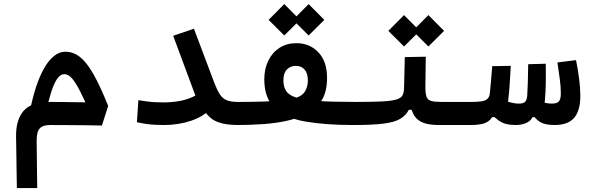

<svg xmlns="http://www.w3.org/2000/svg" viewBox="-20 -623 2970 962"><path d="M64.5 319.3 60.5 60.1Q59.6 -23.4 98.6 -67.9Q137.7 -112.3 227.5 -112.3Q262.7 -112.3 303.2 -111.8Q343.8 -111.3 383.1 -110.6Q422.4 -109.9 452.6 -109.4L425.3 -71.8Q401.4 -126 380.9 -166.5Q360.4 -207 341.6 -229.2Q322.8 -251.5 302.2 -251.5Q282.2 -251.5 266.1 -227.8Q250 -204.1 236.3 -160.9Q222.7 -117.7 209 -58.1L130.4 -66.9Q142.6 -132.3 160.4 -186.5Q178.2 -240.7 200.9 -280.8Q223.6 -320.8 250.5 -342.3Q277.3 -363.8 307.6 -363.8Q347.7 -363.8 381.3 -336.9Q415 -310.1 448.7 -250.5Q482.4 -190.9 522 -92.3L490.7 5.9Q451.2 4.9 401.1 4.4Q351.1 3.9 305.4 3.7Q259.8 3.4 231.4 3.4Q194.3 3.4 178.7 20.8Q163.1 38.1 163.6 84L166.5 319.3Z M800.8 3.4Q777.3 3.4 755.4 2.2Q733.4 1 711.4 -2.2Q689.5 -5.4 666 -10.7L673.3 -121.1Q695.8 -117.7 714.8 -115Q733.9 -112.3 753.9 -111.1Q773.9 -109.9 797.9 -109.9Q841.8 -109.9 882.3 -117.4Q922.9 -125 959 -144L847.7 -443.8L951.7 -479L1054.2 -207Q1068.4 -170.4 1081.8 -149.9Q1095.2 -129.4 1116.2 -120.8Q1137.2 -112.3 1171.9 -112.3Q1190.4 -112.3 1199.5 -102.3Q1208.5 -92.3 1208.5 -61.5Q1208.5 -24.9 1196.5 -10.7Q1184.6 3.4 1166 3.4Q1101.1 2.9 1059.6 -16.6Q1018.1 -36.1 988.8 -94.2L1040 -82.5Q1002 -40 938.5 -18.3Q875 3.4 800.8 3.4Z M1164.1 3.4 1171.9 -112.3Q1248 -112.3 1305.7 -114.3Q1363.3 -116.2 1403.3 -121.1Q1443.4 -126 1465.8 -133.8Q1497.6 -144.5 1510 -168.2Q1522.5 -191.9 1522.5 -219.2Q1522.5 -255.9 1506.1 -274.4Q1489.7 -293 1462.9 -293Q1435.1 -293 1417.5 -274.9Q1399.9 -256.8 1399.9 -220.2Q1399.9 -187 1414.6 -165.8Q1429.2 -144.5 1467.5 -133.1Q1505.9 -121.6 1576.4 -116.9Q1647 -112.3 1758.8 -112.3Q1786.1 -112.3 1798.8 -98.1Q1811.5 -84 1811.5 -56.6Q1811.5 -25.9 1795.4 -11.2Q1779.3 3.4 1750.5 3.4Q1610.4 3.4 1510.5 -13.9Q1410.6 -31.2 1357.4 -80.8Q1304.2 -130.4 1304.2 -225.1Q1304.2 -277.8 1324.2 -318.8Q1344.2 -359.9 1380.4 -383.3Q1416.5 -406.7 1465.3 -406.7Q1531.7 -406.7 1575.2 -360.8Q1618.7 -314.9 1618.7 -232.9Q1618.7 -166.5 1594 -124Q1569.3 -81.5 1511.7 -51.3Q1471.2 -29.8 1417.5 -17.8Q1363.8 -5.9 1299.8 -1.2Q1235.8 3.4 1164.1 3.4ZM1526.4 -445.3 1447.8 -523.4 1526.4 -602.5 1605 -523.4ZM1404.3 -445.3 1325.7 -523.4 1404.3 -602.5 1482.9 -523.4Z M1752 3.4 1757.8 -112.3Q1842.8 -112.3 1892.1 -114.7Q1941.4 -117.2 1965.3 -124.3Q1989.3 -131.3 1996.6 -145Q2003.9 -158.7 2004.4 -181.6L2008.3 -336.9L2113.3 -338.9L2111.3 -187.5Q2111.3 -153.8 2104.2 -132.6Q2097.2 -111.3 2086.9 -97.9Q2076.7 -84.5 2064.9 -72.8H2028.3Q2013.7 -44.4 1985.4 -27.6Q1957 -10.7 1902.1 -3.7Q1847.2 3.4 1752 3.4ZM2337.9 3.4Q2309.6 3.4 2281.7 3.4Q2253.9 3.4 2227.8 3.4Q2201.7 3.4 2179.2 3.4Q2128.9 3.4 2099.4 -8.5Q2069.8 -20.5 2055.4 -44.2Q2041 -67.9 2035.6 -102.1L2111.3 -187.5Q2111.3 -153.8 2117.2 -137.9Q2123 -122.1 2140.4 -117.2Q2157.7 -112.3 2193.4 -112.3Q2230 -112.3 2264.9 -112.3Q2299.8 -112.3 2343.8 -112.3Q2362.3 -112.3 2371.3 -98.6Q2380.4 -85 2380.4 -62Q2380.4 -25.4 2367.9 -11Q2355.5 3.4 2337.9 3.4ZM2126.5 -390.1 2047.9 -468.3 2126.5 -547.4 2205.1 -468.3ZM2004.4 -390.1 1925.8 -468.3 2004.4 -547.4 2083 -468.3Z M2337.9 3.4 2343.8 -112.3Q2376 -112.3 2394.8 -115.7Q2413.6 -119.1 2422.9 -128.4Q2432.1 -137.7 2434.1 -153.8Q2437 -179.2 2439.9 -214.4Q2442.9 -249.5 2446.3 -291.5L2539.1 -293Q2536.6 -247.6 2533.9 -203.9Q2531.2 -160.2 2525.9 -117.7Q2522.9 -92.3 2513.4 -70.8Q2503.9 -49.3 2490.2 -36.1H2445.8Q2437 -22 2423.3 -13.2Q2409.7 -4.4 2388.9 -0.5Q2368.2 3.4 2337.9 3.4ZM2564.9 3.4Q2537.1 3.4 2516.4 -1.7Q2495.6 -6.8 2477.1 -20.3Q2458.5 -33.7 2435.5 -57.6L2486.3 -131.8Q2509.8 -118.2 2533.7 -111.1Q2557.6 -104 2579.6 -104Q2602.1 -104 2610.8 -112.5Q2619.6 -121.1 2621.6 -143.6Q2623.5 -173.3 2624.8 -214.6Q2626 -255.9 2626.5 -301.3L2714.4 -303.7Q2715.3 -254.9 2714.6 -207.8Q2713.9 -160.6 2710 -118.2Q2708 -95.7 2700.4 -72.8Q2692.9 -49.8 2685.1 -36.1H2648.4Q2638.2 -15.6 2614.7 -6.1Q2591.3 3.4 2564.9 3.4ZM2757.3 3.4Q2707.5 3.4 2680.7 -15.4Q2653.8 -34.2 2635.3 -70.3L2661.6 -129.9Q2683.1 -117.7 2701.9 -110.8Q2720.7 -104 2745.6 -104Q2770 -104 2780 -114.7Q2790 -125.5 2790 -155.8Q2790 -188.5 2784.9 -225.8Q2779.8 -263.2 2772.9 -310.1L2866.2 -321.8Q2876 -272.5 2881.8 -227.3Q2887.7 -182.1 2887.7 -143.1Q2887.7 -69.3 2857.2 -33Q2826.7 3.4 2757.3 3.4Z"/></svg>

Font: Cascadia Code Medium
Style: Regular
Weight: 500
Monospace: yes
Designer: Aaron Bell
Foundry: Saja Typeworks
Version: Version 2407.024